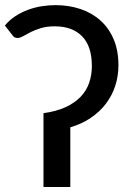

<svg xmlns="http://www.w3.org/2000/svg" viewBox="-24 -746 526 766"><path d="M-4.5 -644Q14 -666.5 38 -682Q62 -697.5 88.8 -707.2Q115.5 -717 143.2 -721.2Q171 -725.5 197.5 -725.5Q251 -725.5 297 -710Q343 -694.5 376.8 -664.2Q410.5 -634 429.5 -589.2Q448.5 -544.5 448.5 -486Q448.5 -442.5 435.8 -403.5Q423 -364.5 398.5 -332.2Q374 -300 338.2 -275.8Q302.5 -251.5 256.5 -238V0H149.5V-294.5Q200.5 -301.5 237 -318.2Q273.5 -335 297 -359.2Q320.5 -383.5 331.5 -415Q342.5 -446.5 342.5 -482.5Q342.5 -561.5 303.5 -601.2Q264.5 -641 194.5 -641Q162.5 -641 139 -633.8Q115.5 -626.5 98.2 -617.8Q81 -609 68.5 -601.8Q56 -594.5 46.5 -594.5Q32.5 -594.5 26.5 -604.5Z"/></svg>

Font: Lato SemiBold
Style: Regular
Weight: 600
Designer: Lukasz Dziedzic with Adam Twardoch and Botio Nikoltchev
Foundry: tyPoland Lukasz Dziedzic
Version: Version 2.015; 2015-08-06; http://www.latofonts.com/